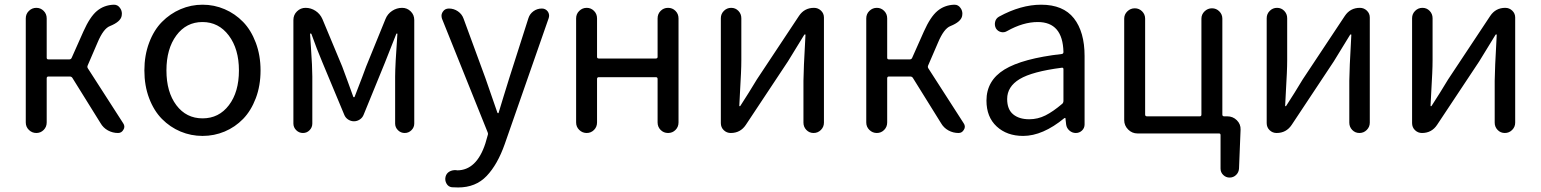

<svg xmlns="http://www.w3.org/2000/svg" viewBox="-20 -577 6686 833"><path d="M360.4 -293Q357.4 -286.1 361.3 -280.3L514.6 -42Q519.5 -35.2 519.5 -27.3Q519.5 -20.5 515.6 -14.6Q507.8 0 492.2 0Q468.8 0 448.2 -11.2Q427.7 -22.5 416 -43L293.9 -239.3Q290 -245.1 282.2 -245.1H190.4Q182.6 -245.1 182.6 -237.3V-45.9Q182.6 -26.4 169.4 -13.2Q156.2 0 137.7 0Q119.1 0 105.5 -13.2Q91.8 -26.4 91.8 -45.9V-497.1Q91.8 -516.6 105.5 -529.8Q119.1 -543 137.7 -543Q156.2 -543 169.4 -529.8Q182.6 -516.6 182.6 -497.1V-326.2Q182.6 -319.3 190.4 -319.3H280.3Q288.1 -319.3 291 -326.2L341.8 -440.4Q370.1 -503.9 400.4 -529.3Q430.7 -554.7 472.7 -556.6Q473.6 -556.6 474.6 -556.6Q491.2 -556.6 501 -542Q508.8 -531.2 508.8 -517.6Q508.8 -512.7 507.8 -507.8Q502.9 -482.4 457 -463.9Q428.7 -453.1 403.3 -392.6Z M606.4 -271.5Q606.4 -336.9 627 -391.6Q647.5 -446.3 682.6 -481.9Q717.8 -517.6 763.2 -537.1Q808.6 -556.6 858.9 -556.6Q909.2 -556.6 954.6 -537.1Q1000 -517.6 1034.7 -481.9Q1069.3 -446.3 1089.8 -391.6Q1110.4 -336.9 1110.4 -271.5Q1110.4 -205.1 1089.8 -150.9Q1069.3 -96.7 1034.7 -61Q1000 -25.4 954.6 -6.3Q909.2 12.7 858.9 12.7Q808.6 12.7 763.2 -6.3Q717.8 -25.4 682.6 -61Q647.5 -96.7 627 -150.9Q606.4 -205.1 606.4 -271.5ZM1016.6 -271.5Q1016.6 -364.3 972.7 -422.9Q928.7 -481.4 858.4 -481.4Q788.1 -481.4 745.1 -423.3Q702.1 -365.2 702.1 -271.5Q702.1 -177.7 745.1 -120.6Q788.1 -63.5 858.9 -63.5Q929.7 -63.5 973.1 -120.6Q1016.6 -177.7 1016.6 -271.5Z M1252.9 -41V-490.2Q1252.9 -512.7 1268.6 -527.8Q1284.2 -543 1305.7 -543Q1329.1 -543 1349.1 -529.8Q1369.1 -516.6 1378.9 -494.1L1464.8 -288.1Q1472.7 -266.6 1488.8 -223.1Q1504.9 -179.7 1512.7 -157.2Q1512.7 -155.3 1515.6 -155.3Q1518.6 -155.3 1518.6 -157.2Q1559.6 -262.7 1568.4 -288.1L1652.3 -494.1Q1661.1 -516.6 1681.2 -529.8Q1701.2 -543 1724.6 -543Q1746.1 -543 1761.7 -527.8Q1777.3 -512.7 1777.3 -490.2V-41Q1777.3 -24.4 1765.1 -12.2Q1752.9 0 1735.8 0Q1718.8 0 1706.5 -12.2Q1694.3 -24.4 1694.3 -41V-245.1Q1694.3 -292 1704.1 -429.7Q1704.1 -431.6 1702.1 -431.6Q1700.2 -431.6 1699.2 -429.7Q1697.3 -424.8 1649.4 -303.7L1557.6 -79.1Q1552.7 -66.4 1541 -58.6Q1529.3 -50.8 1515.6 -50.8Q1502 -50.8 1490.2 -58.6Q1478.5 -66.4 1473.6 -79.1L1379.9 -303.7Q1353.5 -366.2 1331.1 -429.7Q1330.1 -431.6 1327.6 -431.6Q1325.2 -431.6 1325.2 -429.7Q1326.2 -412.1 1329.1 -370.6Q1332 -329.1 1333.5 -297.4Q1335 -265.6 1335 -245.1V-41Q1335 -24.4 1323.2 -12.2Q1311.5 0 1294.4 0Q1277.3 0 1265.1 -12.2Q1252.9 -24.4 1252.9 -41Z M1967.8 236.3Q1953.1 236.3 1940.4 235.4Q1924.8 233.4 1917 219.2Q1909.2 205.1 1913.1 189.5Q1917 174.8 1929.7 167.5Q1942.4 160.2 1959 161.1Q1960.9 162.1 1962.9 162.1Q2047.9 162.1 2085.9 44.9L2095.7 10.7Q2098.6 3.9 2095.7 -2.9L1897.5 -496.1Q1895.5 -502.9 1895.5 -508.8Q1895.5 -517.6 1901.4 -526.4Q1910.2 -540 1927.7 -540Q1949.2 -540 1966.8 -527.8Q1984.4 -515.6 1991.2 -496.1L2085.9 -238.3Q2124 -127 2137.7 -88.9Q2138.7 -85.9 2141.1 -85.9Q2143.6 -85.9 2143.6 -88.9Q2149.4 -106.4 2165 -159.2Q2180.7 -211.9 2189.5 -238.3L2272.5 -498Q2278.3 -516.6 2294.4 -528.3Q2310.5 -540 2331.1 -540Q2346.7 -540 2356.4 -527.3Q2362.3 -518.6 2362.3 -508.8Q2362.3 -503.9 2360.4 -498L2169.9 47.9Q2138.7 136.7 2091.3 186.5Q2043.9 236.3 1967.8 236.3Z M2479.5 -45.9V-497.1Q2479.5 -516.6 2493.2 -529.8Q2506.8 -543 2525.4 -543Q2543.9 -543 2557.1 -529.8Q2570.3 -516.6 2570.3 -497.1V-330.1Q2570.3 -323.2 2578.1 -323.2H2825.2Q2833 -323.2 2833 -330.1V-497.1Q2833 -516.6 2846.2 -529.8Q2859.4 -543 2878.4 -543Q2897.5 -543 2910.6 -529.8Q2923.8 -516.6 2923.8 -497.1V-45.9Q2923.8 -26.4 2910.6 -13.2Q2897.5 0 2878.4 0Q2859.4 0 2846.2 -13.2Q2833 -26.4 2833 -45.9V-234.4Q2833 -242.2 2825.2 -242.2H2578.1Q2570.3 -242.2 2570.3 -234.4V-45.9Q2570.3 -26.4 2557.1 -13.2Q2543.9 0 2525.4 0Q2506.8 0 2493.2 -13.2Q2479.5 -26.4 2479.5 -45.9Z M3150.4 0Q3132.8 0 3120.1 -12.2Q3107.4 -24.4 3107.4 -43V-498Q3107.4 -516.6 3120.6 -529.8Q3133.8 -543 3152.3 -543Q3170.9 -543 3183.6 -529.8Q3196.3 -516.6 3196.3 -498V-316.4Q3196.3 -291 3194.8 -258.3Q3193.4 -225.6 3190.9 -184.1Q3188.5 -142.6 3187.5 -118.2Q3187.5 -116.2 3189.5 -116.2Q3191.4 -116.2 3192.4 -118.2Q3228.5 -173.8 3263.7 -232.4L3446.3 -507.8Q3469.7 -543 3511.7 -543Q3529.3 -543 3542 -530.8Q3554.7 -518.6 3554.7 -501V-44.9Q3554.7 -26.4 3541.5 -13.2Q3528.3 0 3509.8 0Q3491.2 0 3478.5 -13.2Q3465.8 -26.4 3465.8 -44.9V-226.6Q3465.8 -268.6 3474.6 -425.8Q3474.6 -427.7 3472.7 -427.7Q3470.7 -427.7 3469.7 -426.8Q3413.1 -335 3398.4 -310.5L3215.8 -35.2Q3192.4 0 3150.4 0Z M4006.8 -293Q4003.9 -286.1 4007.8 -280.3L4161.1 -42Q4166 -35.2 4166 -27.3Q4166 -20.5 4162.1 -14.6Q4154.3 0 4138.7 0Q4115.2 0 4094.7 -11.2Q4074.2 -22.5 4062.5 -43L3940.4 -239.3Q3936.5 -245.1 3928.7 -245.1H3836.9Q3829.1 -245.1 3829.1 -237.3V-45.9Q3829.1 -26.4 3815.9 -13.2Q3802.7 0 3784.2 0Q3765.6 0 3752 -13.2Q3738.3 -26.4 3738.3 -45.9V-497.1Q3738.3 -516.6 3752 -529.8Q3765.6 -543 3784.2 -543Q3802.7 -543 3815.9 -529.8Q3829.1 -516.6 3829.1 -497.1V-326.2Q3829.1 -319.3 3836.9 -319.3H3926.8Q3934.6 -319.3 3937.5 -326.2L3988.3 -440.4Q4016.6 -503.9 4046.9 -529.3Q4077.1 -554.7 4119.1 -556.6Q4120.1 -556.6 4121.1 -556.6Q4137.7 -556.6 4147.5 -542Q4155.3 -531.2 4155.3 -517.6Q4155.3 -512.7 4154.3 -507.8Q4149.4 -482.4 4103.5 -463.9Q4075.2 -453.1 4049.8 -392.6Z M4418.9 12.7Q4348.6 12.7 4304.2 -28.3Q4259.8 -69.3 4259.8 -140.6Q4259.8 -227.5 4337.9 -275.4Q4416 -323.2 4586.9 -342.8Q4593.8 -343.8 4593.8 -351.6Q4590.8 -481.4 4482.4 -481.4Q4418.9 -481.4 4349.6 -442.4Q4336.9 -434.6 4322.8 -438Q4308.6 -441.4 4300.8 -454.1Q4293.9 -467.8 4297.4 -482.4Q4300.8 -497.1 4314.5 -504.9Q4409.2 -556.6 4497.1 -556.6Q4592.8 -556.6 4639.2 -497.6Q4685.5 -438.5 4685.5 -334V-37.1Q4685.5 -21.5 4674.3 -10.7Q4663.1 0 4647.5 0Q4631.8 0 4619.6 -10.7Q4607.4 -21.5 4605.5 -37.1L4602.5 -63.5Q4602.5 -65.4 4601.1 -65.4Q4599.6 -65.4 4597.7 -64.5Q4503.9 12.7 4418.9 12.7ZM4445.3 -59.6Q4482.4 -59.6 4515.6 -76.2Q4548.8 -92.8 4588.9 -127Q4593.8 -131.8 4593.8 -139.6V-276.4Q4593.8 -283.2 4588.9 -283.2Q4587.9 -283.2 4586.9 -283.2Q4458 -266.6 4403.8 -233.9Q4349.6 -201.2 4349.6 -147.5Q4349.6 -102.5 4375.5 -81.1Q4401.4 -59.6 4445.3 -59.6Z M5283.2 -80.1Q5283.2 -72.3 5291 -72.3H5304.7Q5329.1 -72.3 5346.2 -55.2Q5363.3 -38.1 5362.3 -14.6L5355.5 154.3Q5354.5 170.9 5342.8 182.1Q5331.1 193.4 5314.5 193.4Q5298.8 193.4 5287.1 182.1Q5275.4 170.9 5275.4 154.3V8.8Q5275.4 2 5268.6 2H4915Q4891.6 2 4874.5 -15.1Q4857.4 -32.2 4857.4 -55.7V-496.1Q4857.4 -514.6 4871.1 -527.8Q4884.8 -541 4903.3 -541Q4921.9 -541 4935.1 -527.8Q4948.2 -514.6 4948.2 -496.1V-80.1Q4948.2 -72.3 4956.1 -72.3H5185.5Q5192.4 -72.3 5192.4 -80.1V-496.1Q5192.4 -514.6 5206.1 -527.8Q5219.7 -541 5238.3 -541Q5256.8 -541 5270 -527.8Q5283.2 -514.6 5283.2 -496.1Z M5518.6 0Q5501 0 5488.3 -12.2Q5475.6 -24.4 5475.6 -43V-498Q5475.6 -516.6 5488.8 -529.8Q5502 -543 5520.5 -543Q5539.1 -543 5551.8 -529.8Q5564.5 -516.6 5564.5 -498V-316.4Q5564.5 -291 5563 -258.3Q5561.5 -225.6 5559.1 -184.1Q5556.6 -142.6 5555.7 -118.2Q5555.7 -116.2 5557.6 -116.2Q5559.6 -116.2 5560.5 -118.2Q5596.7 -173.8 5631.8 -232.4L5814.5 -507.8Q5837.9 -543 5879.9 -543Q5897.5 -543 5910.2 -530.8Q5922.9 -518.6 5922.9 -501V-44.9Q5922.9 -26.4 5909.7 -13.2Q5896.5 0 5877.9 0Q5859.4 0 5846.7 -13.2Q5834 -26.4 5834 -44.9V-226.6Q5834 -268.6 5842.8 -425.8Q5842.8 -427.7 5840.8 -427.7Q5838.9 -427.7 5837.9 -426.8Q5781.2 -335 5766.6 -310.5L5584 -35.2Q5560.5 0 5518.6 0Z M6149.4 0Q6131.8 0 6119.1 -12.2Q6106.4 -24.4 6106.4 -43V-498Q6106.4 -516.6 6119.6 -529.8Q6132.8 -543 6151.4 -543Q6169.9 -543 6182.6 -529.8Q6195.3 -516.6 6195.3 -498V-316.4Q6195.3 -291 6193.8 -258.3Q6192.4 -225.6 6189.9 -184.1Q6187.5 -142.6 6186.5 -118.2Q6186.5 -116.2 6188.5 -116.2Q6190.4 -116.2 6191.4 -118.2Q6227.5 -173.8 6262.7 -232.4L6445.3 -507.8Q6468.8 -543 6510.7 -543Q6528.3 -543 6541 -530.8Q6553.7 -518.6 6553.7 -501V-44.9Q6553.7 -26.4 6540.5 -13.2Q6527.3 0 6508.8 0Q6490.2 0 6477.5 -13.2Q6464.8 -26.4 6464.8 -44.9V-226.6Q6464.8 -268.6 6473.6 -425.8Q6473.6 -427.7 6471.7 -427.7Q6469.7 -427.7 6468.8 -426.8Q6412.1 -335 6397.5 -310.5L6214.8 -35.2Q6191.4 0 6149.4 0Z"/></svg>

Font: Gen Jyuu Gothic P Regular
Style: Regular
Weight: 400
Designer: [Source Han Sans]
Ryoko NISHIZUKA  (kana & ideographs); Paul D. Hunt (Latin, Greek & Cyrillic); Wenlong ZHANG  (bopomofo
Version: Version 1.002.20150607